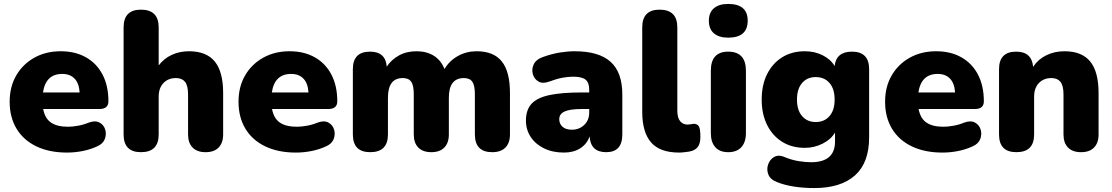

<svg xmlns="http://www.w3.org/2000/svg" viewBox="-20 -763 5642 974"><path d="M320 11Q230 11 164.5 -20.5Q99 -52 64 -110Q29 -168 29 -247Q29 -323 62.5 -380.5Q96 -438 154.5 -470.5Q213 -503 288 -503Q362 -503 416.5 -472Q471 -441 500.5 -384Q530 -327 530 -249Q530 -210 484 -210H199Q208 -162 239 -141Q270 -120 325 -120Q346 -120 375 -125Q404 -130 430 -141Q463 -153 484.5 -141.5Q506 -130 513.5 -106.5Q521 -83 512 -58.5Q503 -34 474 -21Q440 -5 400 3Q360 11 320 11ZM198 -294H384Q381 -341 358 -364.5Q335 -388 296 -388Q212 -388 198 -294Z M695 9Q607 9 607 -81V-624Q607 -714 695 -714Q785 -714 785 -624V-431Q811 -466 851 -484.5Q891 -503 939 -503Q1027 -503 1069.5 -451Q1112 -399 1112 -291V-81Q1112 -38 1089 -14.5Q1066 9 1023 9Q980 9 957 -14.5Q934 -38 934 -81V-284Q934 -329 918.5 -348Q903 -367 873 -367Q833 -367 809 -341.5Q785 -316 785 -273V-81Q785 9 695 9Z M1481 11Q1391 11 1325.5 -20.5Q1260 -52 1225 -110Q1190 -168 1190 -247Q1190 -323 1223.5 -380.5Q1257 -438 1315.5 -470.5Q1374 -503 1449 -503Q1523 -503 1577.5 -472Q1632 -441 1661.5 -384Q1691 -327 1691 -249Q1691 -210 1645 -210H1360Q1369 -162 1400 -141Q1431 -120 1486 -120Q1507 -120 1536 -125Q1565 -130 1591 -141Q1624 -153 1645.5 -141.5Q1667 -130 1674.5 -106.5Q1682 -83 1673 -58.5Q1664 -34 1635 -21Q1601 -5 1561 3Q1521 11 1481 11ZM1359 -294H1545Q1542 -341 1519 -364.5Q1496 -388 1457 -388Q1373 -388 1359 -294Z M1858 9Q1770 9 1770 -81V-412Q1770 -501 1857 -501Q1936 -501 1942 -425Q1965 -460 2003.5 -481.5Q2042 -503 2093 -503Q2143 -503 2179.5 -481Q2216 -459 2235 -413Q2260 -455 2303 -479Q2346 -503 2398 -503Q2484 -503 2525.5 -451.5Q2567 -400 2567 -291V-81Q2567 -38 2544 -14.5Q2521 9 2477 9Q2389 9 2389 -81V-286Q2389 -330 2376 -348.5Q2363 -367 2333 -367Q2257 -367 2257 -267V-81Q2257 -38 2234 -14.5Q2211 9 2168 9Q2125 9 2102 -14.5Q2079 -38 2079 -81V-286Q2079 -330 2066 -348.5Q2053 -367 2023 -367Q1948 -367 1948 -267V-81Q1948 9 1858 9Z M2841 11Q2784 11 2740.5 -10Q2697 -31 2672.5 -68Q2648 -105 2648 -151Q2648 -205 2676 -236Q2704 -267 2766.5 -280.5Q2829 -294 2931 -294H2969V-308Q2969 -344 2950.5 -359Q2932 -374 2887 -374Q2862 -374 2832.5 -368.5Q2803 -363 2766 -349Q2733 -337 2711.5 -349.5Q2690 -362 2683 -387Q2676 -412 2687.5 -436.5Q2699 -461 2732 -473Q2779 -490 2820 -496.5Q2861 -503 2895 -503Q3018 -503 3077.5 -449.5Q3137 -396 3137 -283V-81Q3137 9 3055 9Q2976 9 2971 -71Q2958 -33 2924 -11Q2890 11 2841 11ZM2969 -210H2931Q2872 -210 2844.5 -197.5Q2817 -185 2817 -158Q2817 -135 2833.5 -120Q2850 -105 2881 -105Q2918 -105 2943.5 -129Q2969 -153 2969 -192Z M3425 11Q3328 11 3283 -40.5Q3238 -92 3238 -196V-624Q3238 -714 3326 -714Q3416 -714 3416 -624V-202Q3416 -165 3430.5 -148Q3445 -131 3468 -131Q3475 -131 3483 -132.5Q3491 -134 3499 -135Q3517 -135 3525 -122.5Q3533 -110 3533 -69Q3533 -34 3519 -16.5Q3505 1 3476 6Q3468 7 3453 9Q3438 11 3425 11Z M3674 9Q3631 9 3608.5 -16.5Q3586 -42 3586 -88V-404Q3586 -501 3674 -501Q3764 -501 3764 -404V-88Q3764 -42 3741 -16.5Q3718 9 3674 9ZM3674 -572Q3627 -572 3601.5 -594Q3576 -616 3576 -658Q3576 -699 3601.5 -721Q3627 -743 3674 -743Q3773 -743 3773 -658Q3773 -572 3674 -572Z M4118 -144Q4162 -144 4188 -174Q4214 -204 4214 -258Q4214 -312 4188 -342Q4162 -372 4118 -372Q4075 -372 4049 -342Q4023 -312 4023 -258Q4023 -204 4049 -174Q4075 -144 4118 -144ZM4111 191Q4056 191 4008 183.5Q3960 176 3925 162Q3889 149 3878.5 124Q3868 99 3876 73.5Q3884 48 3905 34.5Q3926 21 3953 31Q3996 49 4032 54.5Q4068 60 4094 60Q4216 60 4216 -45V-91Q4196 -56 4153.5 -34.5Q4111 -13 4063 -13Q3997 -13 3948 -43.5Q3899 -74 3871.5 -129Q3844 -184 3844 -258Q3844 -332 3871.5 -387Q3899 -442 3948 -472.5Q3997 -503 4063 -503Q4113 -503 4153.5 -482.5Q4194 -462 4214 -428Q4222 -501 4302 -501Q4389 -501 4389 -412V-66Q4389 63 4317 127Q4245 191 4111 191Z M4761 11Q4671 11 4605.5 -20.5Q4540 -52 4505 -110Q4470 -168 4470 -247Q4470 -323 4503.5 -380.5Q4537 -438 4595.5 -470.5Q4654 -503 4729 -503Q4803 -503 4857.5 -472Q4912 -441 4941.5 -384Q4971 -327 4971 -249Q4971 -210 4925 -210H4640Q4649 -162 4680 -141Q4711 -120 4766 -120Q4787 -120 4816 -125Q4845 -130 4871 -141Q4904 -153 4925.5 -141.5Q4947 -130 4954.5 -106.5Q4962 -83 4953 -58.5Q4944 -34 4915 -21Q4881 -5 4841 3Q4801 11 4761 11ZM4639 -294H4825Q4822 -341 4799 -364.5Q4776 -388 4737 -388Q4653 -388 4639 -294Z M5136 9Q5048 9 5048 -81V-412Q5048 -501 5135 -501Q5214 -501 5221 -424Q5246 -462 5287.5 -482.5Q5329 -503 5380 -503Q5468 -503 5510.5 -451Q5553 -399 5553 -291V-81Q5553 -38 5530 -14.5Q5507 9 5464 9Q5421 9 5398 -14.5Q5375 -38 5375 -81V-284Q5375 -329 5359.5 -348Q5344 -367 5314 -367Q5274 -367 5250 -341.5Q5226 -316 5226 -273V-81Q5226 9 5136 9Z"/></svg>

Font: Chiron GoRound TC H
Style: Regular
Weight: 900
Designer: Ryoko NISHIZUKA 西塚涼子 (kana, bopomofo & ideographs); Paul D. Hunt (Latin, Greek & Cyrillic); Sandoll Communications 산돌커뮤니
Foundry: Adobe
Version: Version 1.000;hotconv 1.1.1;makeotfexe 2.6.0